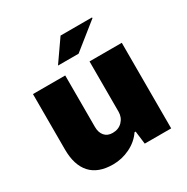

<svg xmlns="http://www.w3.org/2000/svg" viewBox="-167 -870 1001 1026"><g transform="rotate(-30 333.5 -356.5)"><path d="M58 -186V-528H257V-210Q257 -176 274.5 -155.5Q292 -135 324 -135Q361 -135 384 -159Q407 -183 407 -218V-528H606V0H443L433 -80H426Q397 -37 347 -12.5Q297 12 242 12Q150 12 104 -39Q58 -90 58 -186ZM342 -725H535L537 -721L377 -593H250Z"/></g></svg>

Font: Archivo Black
Style: Regular
Weight: 400
Designer: Hector Gatti
Foundry: Omnibus-Type
Version: Version 1.101; ttfautohint (v1.8)